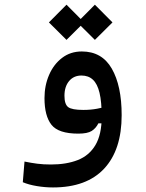

<svg xmlns="http://www.w3.org/2000/svg" viewBox="-20 -572 626 826"><path d="M208 234.4Q173.3 234.4 138.4 228.5Q103.5 222.7 78.1 211.9L85.4 123Q114.3 128.9 140.4 132.3Q166.5 135.7 199.2 135.7Q265.6 135.7 314.7 116.5Q363.8 97.2 390.6 52Q417.5 6.8 417.5 -70.3Q417.5 -133.8 408.2 -172.6Q398.9 -211.4 379.6 -229.2Q360.4 -247.1 330.6 -247.1Q296.9 -247.1 277.1 -223.1Q257.3 -199.2 257.3 -160.2Q257.3 -123.5 273.2 -111.3Q289.1 -99.1 338.4 -99.1Q370.1 -99.1 397.2 -104.2Q424.3 -109.4 462.9 -119.1L458 -41.5H403.3Q392.6 -20 374.3 -8.5Q356 2.9 316.9 2.9Q231.4 2.9 201.4 -35.2Q171.4 -73.2 171.4 -149.9Q171.4 -204.1 191.2 -249.8Q210.9 -295.4 247.1 -323Q283.2 -350.6 332 -350.6Q418.5 -350.6 460.9 -276.9Q503.4 -203.1 503.4 -76.7Q503.4 72.8 428 153.6Q352.5 234.4 208 234.4ZM388.2 -400.4 312.5 -475.6 388.2 -551.8 463.9 -475.6ZM266.1 -400.4 190.4 -475.6 266.1 -551.8 341.8 -475.6Z"/></svg>

Font: Cascadia Code
Style: Regular
Weight: 400
Monospace: yes
Designer: Aaron Bell
Foundry: Saja Typeworks
Version: Version 2106.017